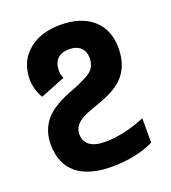

<svg xmlns="http://www.w3.org/2000/svg" viewBox="-134 -824 830 933"><g transform="rotate(-20 281.0 -357.0)"><path d="M42 -192.9C42 -60.1 128.9 9.8 285.2 9.8C369.6 9.8 442.9 -5.4 503.9 -35.2V-161.1C430.2 -130.4 360.4 -115.2 293.9 -115.2C225.1 -115.2 189.9 -144 189.9 -192.9C189.9 -208.5 194.3 -222.2 202.6 -233.9C210.9 -245.6 223.6 -256.3 240.7 -265.6C257.8 -274.9 287.1 -286.6 329.1 -300.8C396.5 -323.7 443.8 -353 471.2 -388.2C498.5 -422.9 512.2 -467.8 512.2 -522C512.2 -585.4 491.7 -635.3 451.2 -670.9C410.2 -706.5 355 -724.1 285.2 -724.1C214.8 -724.1 158.7 -706.1 117.2 -669.9C75.2 -633.8 54.2 -585 54.2 -523.9C54.2 -492.2 65.9 -451.2 83 -425.8L210.9 -477.1C205.1 -489.3 202.1 -502.4 202.1 -516.1C202.1 -570.3 231.9 -598.1 283.2 -598.1C337.9 -598.1 363.8 -567.9 363.8 -524.9C363.8 -497.1 355 -475.1 336.9 -459C318.8 -442.9 278.3 -423.3 215.8 -399.9C153.8 -376 109.4 -347.7 82.5 -314.5C55.7 -280.8 42 -240.2 42 -192.9Z"/></g></svg>

Font: Noto Reveo Sans
Style: Bold
Weight: 700
Designer: Monotype Design team
Foundry: Monotype Imaging Inc.
Version: Version 1.04